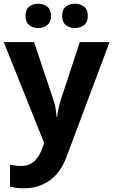

<svg xmlns="http://www.w3.org/2000/svg" viewBox="-20 -772 609 1032"><path d="M0 -546H163L266 -239Q274 -217 278 -193.5Q282 -170 284 -144H287Q290 -170 295.5 -193.5Q301 -217 308 -239L409 -546H569L338 70Q307 155 247.5 197.5Q188 240 110 240Q85 240 66.5 237.5Q48 235 34 232V114Q45 116 60.5 118Q76 120 93 120Q140 120 167.5 91.5Q195 63 208 23L217 -4ZM117 -686Q117 -721 137 -736.5Q157 -752 185 -752Q213 -752 233.5 -736.5Q254 -721 254 -686Q254 -653 233.5 -637Q213 -621 185 -621Q157 -621 137 -637Q117 -653 117 -686ZM314 -686Q314 -721 334 -736.5Q354 -752 383 -752Q411 -752 431.5 -736.5Q452 -721 452 -686Q452 -653 431.5 -637Q411 -621 383 -621Q354 -621 334 -637Q314 -653 314 -686Z"/></svg>

Font: Noto Sans Duployan
Style: Bold
Weight: 700
Designer: David Corbett
Foundry: David Corbett
Version: Version 3.001